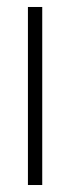

<svg xmlns="http://www.w3.org/2000/svg" viewBox="-20 -530 201 550"><path d="M60 0V-510H101V0Z"/></svg>

Font: Saira ExtraCondensed ExtraLight
Style: Regular
Weight: 250
Width: 2
Designer: Hector Gatti with collaboration of the Omnibus-Type team
Foundry: Omnibus-Type
Version: Version 1.101